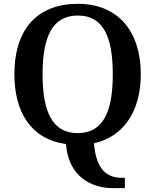

<svg xmlns="http://www.w3.org/2000/svg" viewBox="-20 -745 810 1001"><path d="M570 236H631V182H615C543 182 481 145 470 2C627 -33 714 -168 714 -358C714 -580 597 -725 386 -725C163 -725 55 -580 55 -359C55 -158 143 -19 324 6C337 175 455 236 570 236ZM385 -51C252 -51 202 -164 202 -358C202 -552 252 -664 386 -664C519 -664 568 -552 568 -358C568 -164 519 -51 385 -51Z"/></svg>

Font: Noto Serif Semi
Style: Regular
Weight: 600
Designer: Monotype Design Team
Foundry: Monotype Imaging Inc.
Version: Version 1.002